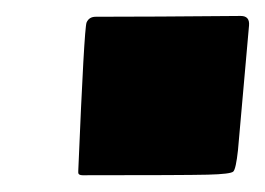

<svg xmlns="http://www.w3.org/2000/svg" viewBox="-20 -608 326 236"><path d="M76.2 -396V-397.9Q83.5 -573.2 86.4 -580.3Q89.4 -587.4 97.7 -587.4Q165.5 -587.4 275.9 -588.4Q287.1 -588.4 286.1 -576.7L272.5 -423.3Q270 -400.4 266.8 -397.2Q263.7 -394 235.4 -393.3Q207 -392.6 81.5 -392.6Q76.2 -392.6 76.2 -396Z"/></svg>

Font: Seymour One
Style: Book
Weight: 400
Designer: vernon adams
Foundry: vernon adams
Version: Version 1.000; ttfautohint (v0.93) -l 8 -r 50 -G 200 -x 0 -w